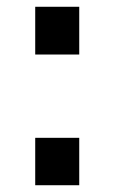

<svg xmlns="http://www.w3.org/2000/svg" viewBox="-20 -547 338 567"><path d="M84 -386V-527H214V-386ZM84 0V-140H214V0Z"/></svg>

Font: Archivo SemiCondensed
Style: Bold
Weight: 680
Width: 4
Designer: Hector Gatti
Foundry: Omnibus-Type
Version: Version 2.001; ttfautohint (v1.8.3)